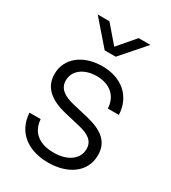

<svg xmlns="http://www.w3.org/2000/svg" viewBox="-182 -825 828 930"><g transform="rotate(30 232.5 -360.0)"><path d="M235.8 10.3C347.7 10.3 428.2 -47.9 428.2 -141.1C428.2 -213.4 382.8 -252.9 289.6 -275.4L204.1 -295.4C145.5 -309.1 111.8 -333 111.8 -377.9C111.8 -431.2 159.2 -470.7 232.4 -470.7C307.1 -470.7 353 -428.2 356.4 -361.3H418C413.6 -463.9 338.9 -525.9 232.4 -525.9C123.5 -525.9 48.8 -464.8 48.8 -377.9C48.8 -305.2 97.7 -261.2 190.9 -239.3L275.9 -219.2C331.1 -206.5 365.2 -185.1 365.2 -140.1C365.2 -84 314.9 -44.9 234.4 -44.9C152.3 -44.9 105 -85 100.1 -154.3H37.6C43.5 -47.4 124.5 10.3 235.8 10.3ZM151.4 -731.4H86.4V-731L202.1 -597.7H263.7L380.4 -731V-731.4H314.9L233.4 -636.2Z"/></g></svg>

Font: Raveo Display Display Light
Style: Regular
Weight: 300
Designer: Jakub Foglar, Rasmus Andersson (Inter)
Foundry: Jakubfoglar.com
Version: Version 1.100;Glyphs 3.2.3 (3260)